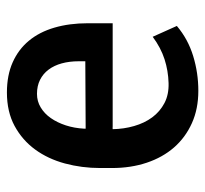

<svg xmlns="http://www.w3.org/2000/svg" viewBox="-39 -544 593 555"><g transform="rotate(-90 257.5 -266.5)"><path d="M272.5 10.3Q220.2 10.3 179 -8.3Q137.7 -26.9 108.9 -59.8Q80.1 -92.8 64.7 -138.7Q49.3 -184.6 49.3 -239.3V-273.4Q49.3 -326.7 62.5 -375.5Q75.7 -424.3 102.8 -461.4Q129.9 -498.5 170.9 -520.8Q211.9 -543 267.6 -543Q317.4 -543 354.7 -526.4Q392.1 -509.8 417.2 -479.5Q442.4 -449.2 455.1 -405.8Q467.8 -362.3 467.8 -309.1V-237.3H168.9Q167 -237.3 165.3 -237.5Q163.6 -237.8 161.6 -237.3Q162.1 -205.1 170.7 -175.3Q179.2 -145.5 195.8 -123Q212.4 -100.6 237.1 -87.6Q261.7 -74.7 294.9 -75.7Q330.6 -76.7 363.8 -87.4Q397 -98.1 428.7 -121.6L460 -51.8Q421.9 -19.5 373 -4.6Q324.2 10.3 272.5 10.3ZM263.7 -456.1Q242.2 -456.1 224.4 -445.3Q206.5 -434.6 193.6 -416Q180.7 -397.5 172.6 -372.8Q164.6 -348.1 163.1 -320.3V-315.4L357.9 -316.4V-335.4Q357.9 -362.3 351.8 -384.5Q345.7 -406.7 333.7 -422.6Q321.8 -438.5 304.2 -447.3Q286.6 -456.1 263.7 -456.1Z"/></g></svg>

Font: Ufes Sans Medium
Style: Regular
Weight: 500
Designer: Ricardo Esteves & Filipe Motta
Foundry: ProDesignUfes - Ricardo Esteves, Filipe Motta (This is a derivative work, based on Roboto family, by Christian Robertson
Version: Version 2.0